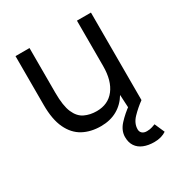

<svg xmlns="http://www.w3.org/2000/svg" viewBox="-168 -619 894 950"><g transform="rotate(-30 279.0 -144.0)"><path d="M251 12Q193 12 149.5 -11.5Q106 -35 81.5 -86.5Q57 -138 57 -220V-500H137V-244Q137 -170 154 -131Q171 -92 201.5 -77.5Q232 -63 270 -63Q335 -63 371.5 -110Q408 -157 408 -241V-500H488V0H413L409 -75Q384 -33 344 -10.5Q304 12 251 12ZM440 212Q406 212 380 201.5Q354 191 340 170Q326 149 326 118Q326 81 355.5 49Q385 17 423 -10L488 0Q455 24 427 53Q399 82 399 116Q399 130 408.5 138.5Q418 147 435 147Q452 147 465.5 142.5Q479 138 484 136L509 193Q496 202 478.5 207Q461 212 440 212Z"/></g></svg>

Font: Figtree
Style: Regular
Weight: 400
Designer: Erik Kennedy
Foundry: Erik Kennedy
Version: Version 2.002